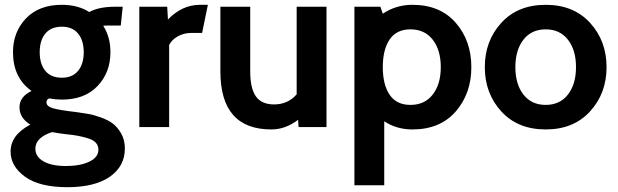

<svg xmlns="http://www.w3.org/2000/svg" viewBox="-20 -528 2569 798"><path d="M260 250Q144 250 84 206.5Q24 163 24 102Q24 33 106 -10Q61 -38 61 -82Q61 -126 111 -150Q34 -205 34 -311Q34 -395 88 -451.5Q142 -508 237 -508Q304 -508 351 -478Q391 -500 458 -500H490L482 -422H437Q420 -422 409 -421Q439 -374 439 -311Q439 -227 385.5 -170.5Q332 -114 237 -114Q212 -114 184 -119Q173 -114 173 -103Q173 -86 200.5 -78Q228 -70 298 -62Q326 -58 347 -54.5Q368 -51 399 -40Q430 -29 449.5 -14Q469 1 484 27.5Q499 54 499 89Q499 163 436.5 206.5Q374 250 260 250ZM237 -417Q192 -417 168.5 -388.5Q145 -360 145 -311Q145 -262 168.5 -233.5Q192 -205 237 -205Q281 -205 304.5 -233.5Q328 -262 328 -311Q328 -360 304.5 -388.5Q281 -417 237 -417ZM256 30Q229 27 196 21Q127 44 127 90Q127 123 160.5 142.5Q194 162 254 162Q313 162 351 144Q389 126 389 94Q389 77 378 65Q367 53 344.5 46.5Q322 40 304.5 36.5Q287 33 256 30Z M844 -508 820 -391H774Q744 -391 719 -377Q694 -363 683 -341V0H559V-500H675L678 -447Q737 -508 811 -508Z M1337 0H1221L1219 -30Q1166 10 1108 10Q896 10 896 -231V-500H1020V-231Q1020 -161 1043.5 -127.5Q1067 -94 1119 -94Q1177 -94 1213 -136V-500H1337Z M1694 10Q1628 10 1577 -24V242H1453V-500H1561L1571 -471Q1626 -508 1694 -508Q1809 -508 1874 -433.5Q1939 -359 1939 -249Q1939 -139 1874 -64.5Q1809 10 1694 10ZM1686 -406Q1628 -406 1599.5 -364Q1571 -322 1571 -249Q1571 -176 1599.5 -134Q1628 -92 1686 -92Q1745 -92 1778.5 -135Q1812 -178 1812 -249Q1812 -320 1778.5 -363Q1745 -406 1686 -406Z M2432.5 -65Q2364 10 2248 10Q2132 10 2063.5 -65Q1995 -140 1995 -249Q1995 -358 2063.5 -433Q2132 -508 2248 -508Q2364 -508 2432.5 -433Q2501 -358 2501 -249Q2501 -140 2432.5 -65ZM2340.5 -363Q2307 -406 2248 -406Q2189 -406 2155.5 -363Q2122 -320 2122 -249Q2122 -178 2155.5 -135Q2189 -92 2248 -92Q2307 -92 2340.5 -135Q2374 -178 2374 -249Q2374 -320 2340.5 -363Z"/></svg>

Font: Cabin
Style: Bold
Weight: 700
Designer: Pablo Impallari
Foundry: Pablo Impallari. www.impallari.com Igino Marini. www.ikern.com
Version: Version 1.005